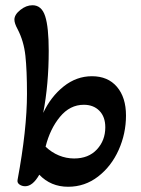

<svg xmlns="http://www.w3.org/2000/svg" viewBox="-20 -700 540 733"><path d="M130 -33Q105 11 76 11Q64 11 54.5 4.5Q45 -2 47 -13Q83 -206 83 -342Q83 -431 77 -487Q71 -543 47 -589Q35 -611 35 -625Q35 -644 57.5 -662Q80 -680 104 -680Q139 -680 152.5 -638Q166 -596 166 -506Q166 -378 145 -269Q174 -331 223 -370Q272 -409 331 -409Q392 -409 426.5 -368.5Q461 -328 461 -259Q461 -190 433 -127.5Q405 -65 354.5 -26Q304 13 240 13Q174 13 130 -33ZM382 -214Q382 -254 359.5 -277Q337 -300 300 -300Q247 -300 209 -254Q171 -208 154 -140Q177 -118 205 -106.5Q233 -95 263 -95Q318 -95 350 -129.5Q382 -164 382 -214Z"/></svg>

Font: AkayaTelivigala
Style: Regular
Weight: 400
Designer: Vaishnavi Murthy Yerkadithaya ( vaishnavimurthy@gmail.com ), Juan Luis Blanco Aristondo ( juan@blancoletters.com )
Version: Version 1.000